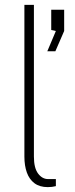

<svg xmlns="http://www.w3.org/2000/svg" viewBox="-20 -763 309 787"><path d="M80 -121V-743H119V-121Q119 -74.5 136 -51.8Q153 -29 177 -29H209V0Q193 4 176 4Q142.5 4 121.2 -12Q100 -28 90 -56Q80 -84 80 -121ZM209 -636 190 -640V-723H243V-636L207 -553H174Z"/></svg>

Font: Public Sans VF
Style: Regular
Weight: 400
Designer: Pablo Impallari, Rodrigo Fuenzalida (Modified by Dan O. Williams and USWDS)
Version: Version 1.003